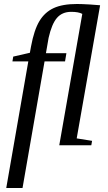

<svg xmlns="http://www.w3.org/2000/svg" viewBox="-20 -724 540 957"><path d="M362.3 -34.2 439 -22 435.1 0H275.4L390.1 -654.3V-654.8Q371.6 -665 335 -665Q290 -665 263.9 -634.8Q237.8 -604.5 222.2 -535.2L209 -459H311L304.2 -418H202.1L92.3 212.9H11.2L121.1 -418H42L45.9 -441.9L128.9 -460.9L134.8 -493.2Q149.9 -574.7 176.5 -618.9Q203.1 -663.1 247.3 -683.6Q291.5 -704.1 363.8 -704.1Q385.7 -704.1 428 -701.7Q470.2 -699.2 479 -697.8Z"/></svg>

Font: Liberation Serif
Style: Italic
Weight: 400
Italic angle: -16.333°
Designer: Steve Matteson
Foundry: Ascender Corporation
Version: Version 2.1.5